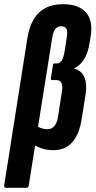

<svg xmlns="http://www.w3.org/2000/svg" viewBox="-44 -709 455 914"><path d="M-15 185Q-26 185 -24 173L86 -525Q99 -608 141 -648.5Q183 -689 257 -689Q329 -689 364 -651Q399 -613 388 -538L382 -502Q368 -413 310 -384V-382Q344 -373 357.5 -342Q371 -311 364 -264L345 -144Q322 6 210 6Q185 6 163 0Q141 -6 123 -16L93 173Q92 185 81 185ZM205 -532 137 -105Q160 -94 182 -94Q222 -94 232 -152L251 -275Q260 -328 222 -328H204Q197 -328 198 -336L208 -398Q209 -407 216 -407H225Q240 -407 249 -419.5Q258 -432 264 -467L273 -525Q279 -559 272.5 -571.5Q266 -584 247 -584Q213 -584 205 -532Z"/></svg>

Font: Sofia Sans Extra Condensed ExtraBold
Style: Italic
Weight: 800
Italic angle: -9°
Designer: Botio Nikoltchev, Ani Petrova
Foundry: lettersoup
Version: Version 4.101; ttfautohint (v1.8.4.7-5d5b)